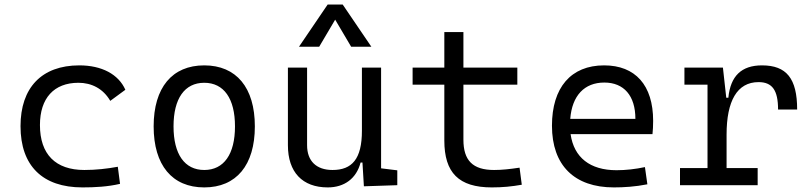

<svg xmlns="http://www.w3.org/2000/svg" viewBox="-20 -815 3556 845"><path d="M342.8 9.8C397 9.8 454.6 6.8 508.3 -5.9L498.5 -81.1C451.2 -72.3 401.4 -66.9 351.1 -66.9C224.6 -66.9 155.8 -135.7 155.8 -264.6C155.8 -383.3 217.8 -450.7 325.2 -450.7C383.3 -450.7 434.1 -424.8 465.3 -371.1L531.7 -419.9C501.5 -488.3 427.7 -527.3 329.1 -527.3C163.1 -527.3 70.3 -428.7 70.3 -259.8C70.3 -85 167.5 9.8 342.8 9.8Z M878.9 9.8C1020 9.8 1101.6 -87.9 1101.6 -258.8C1101.6 -429.7 1020 -527.3 878.9 -527.3C737.8 -527.3 656.2 -429.7 656.2 -258.8C656.2 -87.9 737.8 9.8 878.9 9.8ZM878.9 -66.9C792.5 -66.9 743.7 -136.2 743.7 -258.8C743.7 -381.3 792.5 -450.7 878.9 -450.7C965.3 -450.7 1014.2 -381.3 1014.2 -258.8C1014.2 -136.2 965.3 -66.9 878.9 -66.9Z M1422.4 9.8C1496.1 9.8 1548.8 -29.8 1566.9 -99.6H1575.2L1581.5 4.9L1728.5 0V-65.4L1657.2 -74.2V-517.6H1572.8V-239.3C1572.8 -114.7 1528.8 -66.9 1443.4 -66.9C1372.6 -66.9 1331.5 -106 1331.5 -175.8V-517.6H1247.1V-175.8C1247.1 -57.6 1310.5 9.8 1422.4 9.8ZM1295.9 -609.4H1384.8L1455.1 -728.5L1525.4 -609.4H1614.3L1488.3 -794.9H1421.9Z M2144.5 9.8C2191.9 9.8 2231.9 5.9 2276.4 -2L2266.6 -77.1C2224.1 -70.8 2189.5 -66.9 2154.3 -66.9C2060.5 -66.9 2019.5 -108.9 2019.5 -200.2V-442.4H2256.8V-517.6H2019.5V-673.8H1935.5V-517.6H1795.9V-442.4H1935.5V-196.8C1935.5 -54.7 1999 9.8 2144.5 9.8Z M2681.6 9.8C2724.6 9.8 2775.9 6.8 2829.1 -3.9L2818.4 -79.6C2776.9 -70.8 2734.4 -65.9 2693.4 -65.9C2577.1 -65.9 2505.9 -121.6 2491.2 -224.6H2851.6C2853.5 -241.7 2854.5 -261.2 2854.5 -283.2C2854.5 -440.4 2775.9 -527.3 2638.7 -527.3C2492.7 -527.3 2409.2 -429.7 2409.2 -261.7C2409.2 -87.4 2507.8 9.8 2681.6 9.8ZM2489.7 -292C2497.6 -394 2551.8 -451.7 2639.6 -451.7C2725.6 -451.7 2776.4 -394 2776.4 -292Z M3177.7 -222.7C3177.7 -370.6 3224.1 -453.6 3318.4 -453.6C3378.4 -453.6 3404.3 -418.5 3404.3 -333H3488.3C3488.3 -469.7 3441.4 -527.3 3333.5 -527.3C3243.2 -527.3 3194.8 -480.5 3185.5 -384.8H3176.3L3161.6 -517.6H2992.2V-442.4H3093.8V-75.2H2972.7V0H3314.5V-75.2H3177.7Z"/></svg>

Font: Cascadia Mono PL SemiLight
Style: Regular
Weight: 350
Monospace: yes
Designer: Aaron Bell
Foundry: Saja Typeworks
Version: Version 2404.023